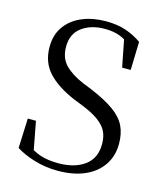

<svg xmlns="http://www.w3.org/2000/svg" viewBox="-113 -830 794 931"><g transform="rotate(15 283.5 -364.5)"><path d="M264 16Q202 16 146 -1Q90 -18 53 -42L59 -191H100L131 -27L86 -48L80 -81Q129 -45 167 -32.5Q205 -20 258 -20Q339 -20 389 -56.5Q439 -93 439 -165Q439 -202 425.5 -228.5Q412 -255 381 -277.5Q350 -300 295 -322L252 -339Q163 -377 117 -427.5Q71 -478 71 -554Q71 -617 102.5 -659.5Q134 -702 186.5 -723.5Q239 -745 304 -745Q361 -745 404 -730.5Q447 -716 484 -690L480 -548H437L406 -706L453 -684L456 -652Q417 -683 384.5 -695.5Q352 -708 309 -708Q239 -708 193.5 -674.5Q148 -641 148 -576Q148 -519 181.5 -485Q215 -451 274 -426L319 -408Q395 -376 438.5 -344.5Q482 -313 500 -275.5Q518 -238 518 -187Q518 -125 486.5 -79Q455 -33 398 -8.5Q341 16 264 16Z"/></g></svg>

Font: Noto Serif JP
Style: Regular
Weight: 400
Designer: Ryoko NISHIZUKA  (kana & ideographs); Frank Grießhammer (Latin, Greek & Cyrillic); Wenlong ZHANG  (bopomofo); Sandoll Co
Foundry: Adobe
Version: Version 2.003-H1;hotconv 1.1.1;makeotfexe 2.6.0